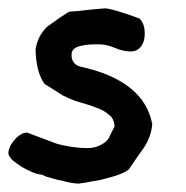

<svg xmlns="http://www.w3.org/2000/svg" viewBox="-30 -412 444 459"><path d="M334 -115C332 -95 326 -77 314 -59C302 -42 290 -25 278 -7C271 -1 261 3 247 8C233 12 220 16 206 19C193 21 182 23 172 25C162 26 158 27 159 27C153 27 145 26 134 24C124 21 114 19 104 17C94 14 87 12 80 10C74 7 71 6 71 6C65 5 58 4 48 0C39 -4 31 -8 22 -13C14 -19 7 -23 0 -29C-6 -35 -10 -41 -10 -46C-10 -52 -8 -56 -6 -62C-3 -68 1 -73 5 -78C10 -84 14 -87 19 -90C25 -94 30 -95 35 -95L104 -69C117 -65 129 -63 141 -61C154 -59 166 -58 178 -58C190 -58 199 -60 208 -64C218 -69 225 -74 229 -80L244 -110C243 -122 239 -132 230 -138C222 -145 212 -151 199 -155C187 -160 173 -164 159 -168C145 -172 132 -178 120 -184L77 -211C63 -229 56 -257 55 -294C59 -318 69 -336 85 -350C86 -351 90 -353 98 -359C106 -365 119 -374 135 -384C138 -384 146 -385 160 -386C175 -388 195 -390 220 -392C232 -392 259 -384 303 -368C312 -360 316 -348 316 -332C316 -320 314 -311 308 -302C302 -294 294 -289 283 -289C272 -289 260 -291 246 -297C232 -303 219 -306 207 -306C191 -306 176 -306 162 -302C148 -299 141 -292 141 -281C141 -266 148 -257 161 -253C263 -231 321 -185 334 -115Z"/></svg>

Font: Gaegu
Style: Bold
Weight: 700
Designer: JIKJI
Foundry: JIKJI
Version: Version 1.00